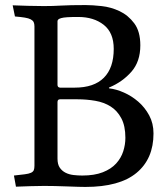

<svg xmlns="http://www.w3.org/2000/svg" viewBox="-20 -734 661 758"><path d="M153 -710Q172 -710 188 -710.5Q204 -711 222 -712Q240 -713 262.5 -713.5Q285 -714 318 -714Q344 -714 381 -710Q418 -706 452 -690Q486 -674 510 -642Q534 -610 534 -555Q534 -491 499 -451Q464 -411 412 -389Q410 -389 410 -387Q410 -385 412 -385Q439 -382 469.5 -368.5Q500 -355 526 -332.5Q552 -310 569 -278.5Q586 -247 586 -207Q586 -107 519 -51.5Q452 4 317 4Q309 4 289 3.5Q269 3 245 2Q221 1 196.5 0.5Q172 0 154 0Q123 0 99.5 1Q76 2 43 3L35 -41Q62 -44 78 -46Q94 -48 102.5 -52Q111 -56 113.5 -62.5Q116 -69 116 -80V-630Q116 -640 113 -646.5Q110 -653 101.5 -657.5Q93 -662 78 -664.5Q63 -667 39 -669L30 -713Q62 -712 90.5 -711Q119 -710 153 -710ZM289 -667Q262 -667 246 -666Q230 -665 221.5 -662.5Q213 -660 210 -657Q207 -654 207 -650V-399Q207 -389 217 -388H275Q351 -388 390 -427Q429 -466 429 -541Q429 -605 389.5 -636Q350 -667 289 -667ZM305 -41Q353 -41 386 -54Q419 -67 438.5 -88.5Q458 -110 466.5 -136.5Q475 -163 475 -190Q475 -237 459 -267Q443 -297 417 -313.5Q391 -330 356.5 -336Q322 -342 286 -342H217Q207 -342 207 -331V-108Q207 -85 216 -72Q225 -59 239 -52Q253 -45 270.5 -43Q288 -41 305 -41Z"/></svg>

Font: Lusitana
Style: Regular
Weight: 400
Designer: Ana Paula Megda
Foundry: Ana Paula Megda
Version: Version 1.000; ttfautohint (v1.1) -l 8 -r 50 -G 200 -x 14 -D